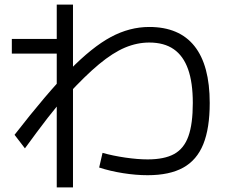

<svg xmlns="http://www.w3.org/2000/svg" viewBox="-20 -770 978 831"><path d="M409.2 -44.9 423.8 -108.4Q468.8 -95.7 522.5 -87.9Q576.2 -80.1 619.1 -80.1Q691.4 -80.1 733.9 -103.5Q776.4 -127 795.4 -180.2Q814.5 -233.4 814.5 -324.2Q814.5 -413.1 793.9 -470.7Q773.4 -528.3 731.9 -557.1Q690.4 -585.9 626 -585.9Q573.2 -585.9 521 -564Q468.8 -542 408.7 -492.2Q348.6 -442.4 270.5 -357.4H267.6Q229.5 -315.4 186 -259.3Q142.6 -203.1 87.9 -127.9L43 -186.5Q182.6 -366.2 280.8 -466.3Q378.9 -566.4 460 -609.9Q541 -653.3 626 -653.3Q755.9 -653.3 821.8 -570.3Q887.7 -487.3 887.7 -324.2Q887.7 -214.8 859.9 -146Q832 -77.1 772.9 -44.4Q713.9 -11.7 619.1 -11.7Q568.4 -11.7 512.7 -20.5Q457 -29.3 409.2 -44.9ZM225.6 -538.1H31.2V-601.6H225.6V-750H295.9V41H225.6Z"/></svg>

Font: WEMIX Pretendard Variable
Style: Regular
Weight: 400
Designer: Base glyphs from Inter by Rasmus Andersson; Hangeul glyphs from Noto Sans CJK(Source Han Sans) by Jang Soo-young and Kan
Foundry: Kil Hyung-jin
Version: Version 1.000;Glyphs 3.2 (3208)